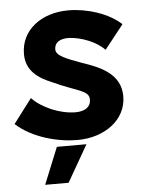

<svg xmlns="http://www.w3.org/2000/svg" viewBox="-53 -576 618 808"><g transform="rotate(-5 256.0 -171.5)"><path d="M257 14C372 14 465 -53 465 -153C465 -247 381 -282 306 -307C238 -332 197 -347 197 -374C197 -403 220 -418 259 -417C313 -414 374 -389 408 -354L488 -455C436 -504 344 -533 266 -533C150 -533 64 -466 64 -366C64 -294 115 -261 171 -238C269 -192 324 -191 324 -152C324 -119 298 -103 259 -103C194 -103 117 -136 77 -179L-1 -76C68 -13 176 14 257 14ZM105 190H204L293 35H168Z"/></g></svg>

Font: Fixel Display 20240404
Style: Bold Italic
Weight: 700
Italic angle: -10°
Designer: AlfaBravo + MacPaw
Foundry: Kyrylo Tkachov, Marchela Mozhyna, Serhii Makarenko, Maria Weinstein, Zakhar Kryvoshyya
Version: Version 1.211;Glyphs 3.2 (3225)